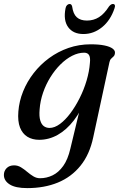

<svg xmlns="http://www.w3.org/2000/svg" viewBox="-64 -690 604 962"><path d="M403 -1.5Q385 84 339.2 140.5Q293.5 197 225.8 224.8Q158 252.5 72.5 252.5Q13.5 252.5 -15.5 234Q-44.5 215.5 -44.5 186.5Q-44.5 166.5 -30.8 152.5Q-17 138.5 6.5 138.5Q25 138.5 41 148.2Q57 158 72.2 171Q87.5 184 103.2 193.5Q119 203 136.5 203Q169.5 203 199.5 188.5Q229.5 174 252.8 141.5Q276 109 288.5 55L352.5 -211L368.5 -200.5Q342.5 -134 305.8 -86.5Q269 -39 225 -14.2Q181 10.5 132.5 10.5Q98 10.5 73.2 -4.8Q48.5 -20 36.2 -51.2Q24 -82.5 28 -131.5Q32 -183 51.8 -232Q71.5 -281 104.8 -323.8Q138 -366.5 182.2 -399Q226.5 -431.5 279.2 -449.8Q332 -468 390.5 -468Q432 -468 459.5 -462.2Q487 -456.5 500.2 -446.5Q513.5 -436.5 512 -424.5Q511 -413 505.2 -407.5Q499.5 -402 493.2 -396.2Q487 -390.5 484.5 -379ZM134.5 -141.5Q131.5 -106.5 137.8 -86.2Q144 -66 156.2 -57.5Q168.5 -49 184 -49Q209.5 -49 236.5 -69Q263.5 -89 288.8 -122.8Q314 -156.5 335.2 -198.8Q356.5 -241 370 -286.8Q383.5 -332.5 386.5 -375Q389.5 -402 382.2 -414Q375 -426 357.5 -426Q328 -426 297.5 -410.5Q267 -395 239 -367.2Q211 -339.5 188.5 -303.2Q166 -267 151.8 -225.8Q137.5 -184.5 134.5 -141.5ZM371.5 -587Q405 -587 431.8 -603.8Q458.5 -620.5 482 -657.5Q492 -670 501.5 -670Q509 -670 511.2 -664.5Q513.5 -659 510 -649Q490 -588.5 447.8 -554Q405.5 -519.5 354 -519.5Q302.5 -519.5 277.5 -554Q252.5 -588.5 264.5 -649Q266.5 -659 272.2 -664.5Q278 -670 285 -670Q294.5 -670 297.5 -657.5Q302.5 -620 320.8 -603.5Q339 -587 371.5 -587Z"/></svg>

Font: Fraunces
Style: Italic
Weight: 400
Italic angle: -16°
Version: Version 1.000;[b76b70a41]